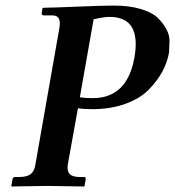

<svg xmlns="http://www.w3.org/2000/svg" viewBox="-20 -674 634 695"><path d="M318.8 -604 269 -321.8Q290 -318.8 315.9 -318.8Q440.9 -318.8 466.8 -466.8Q491.7 -612.8 377 -612.8Q355 -612.8 318.8 -604ZM107.9 -77.1 194.8 -571.8Q203.6 -617.7 170.9 -618.2H140.1Q135.3 -618.2 132.6 -620.6Q129.9 -623 130.9 -626L133.8 -645L139.2 -646Q165 -646 258.1 -649.9Q351.1 -653.8 392.1 -653.8Q447.3 -653.8 488 -641.8Q528.8 -629.9 548.8 -611.3Q568.8 -592.8 581.5 -569.8Q594.2 -546.9 593.5 -524.9Q592.8 -502.9 591.8 -483.9Q585.9 -448.7 567.9 -415.3Q549.8 -381.8 518.8 -349.9Q487.8 -317.9 434.3 -298.3Q380.9 -278.8 314 -278.8Q281.7 -278.8 262.2 -282.2L225.1 -77.1Q222.2 -55.2 232.2 -44.2Q242.2 -33.2 270 -33.2H284.2Q291.5 -33.2 290 -23.9L286.1 -1L284.2 1Q187 -1 151.9 -1L22 1L21 -1L24.9 -23.9Q25.9 -32.7 34.2 -33.2H47.9Q76.7 -33.2 90.3 -43.2Q104 -53.2 107.9 -77.1Z"/></svg>

Font: Linux Libertine
Style: Semibold Italic
Weight: 600
Italic angle: -11.5°
Designer: Philipp H. Poll
Foundry: Philipp H. Poll
Version: Version 5.1.2 ; ttfautohint (v0.9)